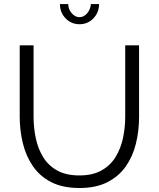

<svg xmlns="http://www.w3.org/2000/svg" viewBox="-20 -937 795 962"><path d="M378.3 5Q293.6 5 236 -24.8Q178.5 -54.6 144.1 -105.5Q109.6 -156.5 94.2 -220.5Q78.8 -284.5 78.8 -352.2V-710H148.2V-352.2Q148.2 -296.6 159.5 -243.8Q170.7 -190.9 196.6 -149.1Q222.5 -107.3 266.8 -82.7Q311 -58 377.3 -58Q444.6 -58 489.1 -83.3Q533.7 -108.6 559.4 -150.9Q585.2 -193.2 596.3 -245.6Q607.4 -297.9 607.4 -352.2V-710H676.8V-352.2Q676.8 -280.8 660.7 -216.1Q644.6 -151.5 609.4 -102Q574.1 -52.6 517.2 -23.8Q460.3 5 378.3 5ZM378.3 -850.9Q399.7 -850.9 416.2 -869.9Q432.7 -888.8 435.7 -916.6H476.3Q476.3 -874.3 447.8 -844.9Q419.3 -815.6 378.3 -815.6Q337.3 -815.6 308.8 -844.9Q280.3 -874.3 280.3 -916.6H321.9Q321.9 -891.1 339.2 -871Q356.6 -850.9 378.3 -850.9Z"/></svg>

Font: Raleway Thin
Style: Regular
Weight: 100
Designer: Matt McInerney, Pablo Impallari, Rodrigo Fuenzalida
Foundry: Matt McInerney, Pablo Impallari, Rodrigo Fuenzalida
Version: Version 4.026